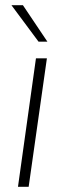

<svg xmlns="http://www.w3.org/2000/svg" viewBox="-20 -717 249 737"><path d="M49 0 118 -493H160L90 0ZM128 -557 24 -697H68L162 -557Z"/></svg>

Font: Hanken Grotesk ExtraLight
Style: Italic
Weight: 250
Italic angle: -8°
Designer: Alfredo Marco Pradil
Foundry: Hanken Design Co.
Version: Version 3.013